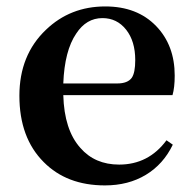

<svg xmlns="http://www.w3.org/2000/svg" viewBox="-20 -558 600 594"><path d="M304.7 15.6Q186.5 15.6 115.2 -56.6Q40 -131.8 40 -261.7Q40 -387.7 122.1 -465.8Q197.3 -538.1 305.7 -538.1Q404.3 -538.1 462.9 -477.5Q520.5 -418 520.5 -324.2Q520.5 -287.1 513.7 -263.7H175.8Q178.7 -156.2 228.5 -100.6Q273.4 -48.8 348.6 -48.8Q439.5 -48.8 495.1 -124L514.6 -110.4Q485.4 -49.8 431.2 -17.1Q377 15.6 304.7 15.6ZM175.8 -299.8H342.8Q375 -299.8 387.7 -317.4Q398.4 -333 398.4 -372.1Q398.4 -430.7 370.1 -466.3Q341.8 -502 296.9 -502Q247.1 -502 215.8 -454.1Q179.7 -401.4 175.8 -299.8Z"/></svg>

Font: Bpmf GenYo Min B
Style: B
Weight: 700
Foundry: But Ko
Version: Version 1.320